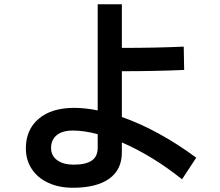

<svg xmlns="http://www.w3.org/2000/svg" viewBox="-20 -832 1040 906"><path d="M839 14Q700 -97 555 -160V-113Q555 -31 495 11.5Q435 54 324 54Q259 54 208.5 31Q158 8 130 -34.5Q102 -77 102 -132Q102 -220 162.5 -271.5Q223 -323 330 -323Q382 -323 441 -311V-812H555V-606Q718 -606 847 -612L849 -502Q717 -496 555 -496V-280Q728 -219 906 -88ZM441 -199Q376 -216 324 -216Q274 -216 247.5 -194Q221 -172 221 -134Q221 -97 250 -76Q279 -55 328 -55Q384 -55 412.5 -74Q441 -93 441 -135Z"/></svg>

Font: IBM Plex Sans JP SemiBold
Style: Regular
Weight: 600
Designer: Mike Abbink; Paul van der Laan; Pieter van Rosmalen; Wujin Sim; Yejin Wi; Jinhee Kim; Boomi Park; Yona Kim; Kichan Ma
Foundry: Sandoll Inc.
Version: Version 1.001